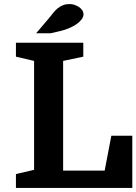

<svg xmlns="http://www.w3.org/2000/svg" viewBox="-20 -932 676 952"><path d="M293 -86V-630L393 -651V-720H59V-651L149 -630V-90L59 -69V0H636V-259H532L499 -86ZM223 -842 159 -767H231L274 -777Q301 -783 323 -792.5Q345 -802 360.5 -813Q376 -824 385 -836.5Q394 -849 394 -860Q394 -872 387.5 -881.5Q381 -891 371 -897.5Q361 -904 349 -908Q337 -912 327 -912Q307 -912 293 -906.5Q279 -901 267 -891.5Q255 -882 244.5 -869Q234 -856 223 -842Z"/></svg>

Font: GradeGX
Style: Regular
Weight: 100
Width: 1
Designer: Adam Twardoch
Foundry: Adam Twardoch
Version: Version 2.002; DEVELOPMENT